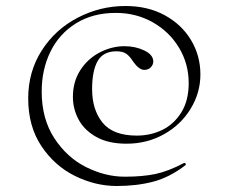

<svg xmlns="http://www.w3.org/2000/svg" viewBox="-20 -518 759 640"><path d="M74 -190Q74 -279 119 -349.5Q164 -420 239 -459Q314 -498 398 -498Q473 -498 529.5 -467Q586 -436 617 -384Q648 -332 648 -270Q648 -209 615.5 -155.5Q583 -102 526.5 -70.5Q470 -39 402 -39Q341 -39 301 -61.5Q261 -84 242 -119.5Q223 -155 223 -195Q223 -246 248 -284.5Q273 -323 313 -343.5Q353 -364 395 -364Q431 -364 460.5 -350Q490 -336 491 -314Q491 -302 482.5 -293.5Q474 -285 461 -285Q444 -285 425 -311Q414 -329 402 -338Q390 -347 368 -347Q324 -347 305.5 -314.5Q287 -282 287 -221Q287 -152 322 -109Q357 -66 436 -66Q482 -66 521 -85Q560 -104 584.5 -143.5Q609 -183 609 -241Q609 -305 577 -358.5Q545 -412 489.5 -443.5Q434 -475 366 -475Q289 -475 233 -440Q177 -405 148 -345.5Q119 -286 119 -213Q119 -122 161 -57.5Q203 7 267 39Q331 71 396 71Q455 71 498 62Q541 53 594 25H595Q597 25 598.5 27.5Q600 30 599 32Q546 73 491 87.5Q436 102 369 102Q298 102 230 68.5Q162 35 118 -31Q74 -97 74 -190Z"/></svg>

Font: Cormorant Garamond
Style: Regular
Weight: 400
Designer: Christian Thalmann (Catharsis Fonts)
Version: Version 3.000